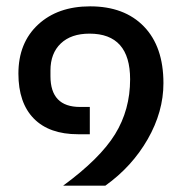

<svg xmlns="http://www.w3.org/2000/svg" viewBox="-20 -551 576 605"><path d="M179 34Q295 -51 342.5 -128Q390 -205 390 -301Q390 -445 262 -445Q204 -445 171.5 -414Q139 -383 139 -329V-311Q139 -214 232 -214H263V-128H226Q135 -128 86.5 -177.5Q38 -227 38 -319Q38 -416 100 -473.5Q162 -531 264 -531Q372 -531 433.5 -467.5Q495 -404 495 -289Q495 -199 445.5 -112.5Q396 -26 312 34Z"/></svg>

Font: Anuphan Medium
Style: Regular
Weight: 500
Designer: Mike Abbink, Paul van der Laan, Pieter van Rosmalen, Mint Tantisuwanna
Foundry: Bold Monday; Cadson Demak
Version: Version 3.002;hotconv 1.0.109;makeotfexe 2.5.65596